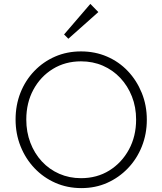

<svg xmlns="http://www.w3.org/2000/svg" viewBox="-20 -956 833 986"><path d="M398 10Q326 10 264.5 -17Q203 -44 157 -92.5Q111 -141 85.5 -205Q60 -269 60 -342Q60 -416 85 -479.5Q110 -543 156 -591Q202 -639 263 -665.5Q324 -692 396 -692Q468 -692 529.5 -665.5Q591 -639 636.5 -591Q682 -543 708 -479Q734 -415 734 -341Q734 -268 708.5 -204Q683 -140 637 -92Q591 -44 530.5 -17Q470 10 398 10ZM396 -41Q478 -41 541.5 -80.5Q605 -120 642 -188Q679 -256 679 -342Q679 -406 657.5 -460.5Q636 -515 598 -555.5Q560 -596 508.5 -618.5Q457 -641 396 -641Q315 -641 251.5 -602Q188 -563 151.5 -495.5Q115 -428 115 -342Q115 -278 136 -223Q157 -168 195 -127Q233 -86 284.5 -63.5Q336 -41 396 -41ZM331 -757 309 -779 444 -936 485 -894Z"/></svg>

Font: Outfit Thin ExtraLight
Style: Regular
Weight: 250
Version: Version 1.100;gftools[0.9.27]